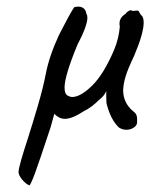

<svg xmlns="http://www.w3.org/2000/svg" viewBox="-20 -387 454 580"><path d="M36 133Q36 124 44 96Q52 68 63 35Q78 -12 94 -66.5Q110 -121 118 -162Q128 -216 158 -281Q190 -344 204 -365Q209 -367 217 -367Q227 -367 233.5 -361Q240 -355 241 -345Q244 -341 244 -334Q244 -309 214 -252Q175 -158 175 -122Q175 -101 187 -97Q192 -94 198 -94Q223 -94 258 -128Q293 -162 325 -237Q339 -271 342 -307Q341 -310 341 -316Q341 -334 359 -345Q363 -351 370 -354.5Q377 -358 379 -354L395 -355Q398 -356 401 -349.5Q404 -343 407 -341Q414 -335 414 -319Q414 -286 385 -218Q366 -178 359.5 -156.5Q353 -135 352 -115Q352 -77 381 -52Q391 -45 393 -37Q395 -29 394 -15Q392 -6 382.5 -0.5Q373 5 362 5Q349 5 339 -2Q315 -25 303 -70Q301 -76 301 -91Q301 -106 301 -112Q295 -97 279 -85Q256 -62 233 -51Q198 -28 176 -28Q159 -28 144 -43L133 -3Q98 103 86 135.5Q74 168 69 173Q58 169 47 155.5Q36 142 36 133Z"/></svg>

Font: Caveat
Style: Regular
Weight: 400
Designer: Pablo Impallari
Foundry: Pablo Impallari
Version: Version 1.500; ttfautohint (v1.6)